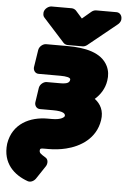

<svg xmlns="http://www.w3.org/2000/svg" viewBox="-98 -836 740 1131"><g transform="rotate(5 272.0 -270.5)"><path d="M192 48H216C251 48 285 44 318 36C401 16 492 -38 509 -148C518 -204 496 -244 461 -270C492 -297 518 -335 525 -383C530 -414 527 -442 514 -469C476 -547 376 -566 275 -566H147C131 -566 108 -551 104 -528L88 -425C86 -409 96 -388 119 -388H247C282 -388 309 -383 307 -370C305 -354 295 -344 250 -344H170C154 -344 131 -329 127 -306L114 -219C112 -203 122 -182 145 -182H222C285 -182 296 -167 294 -154C293 -148 276 -130 221 -130H194C92 -130 -11 -83 -30 38C-44 156 30 219 109 247C125 253 145 245 157 228L209 150C219 134 219 110 203 100C173 81 162 76 165 57C166 49 171 48 192 48ZM344 -735 305 -779C300 -784 290 -790 280 -790H160C144 -790 120 -775 116 -752V-748C115 -739 117 -728 124 -721L249 -583C253 -578 264 -572 274 -572H363C372 -572 381 -576 389 -582L558 -719C566 -725 574 -736 576 -747V-752C578 -768 567 -790 544 -790H423C415 -790 404 -786 396 -779Z"/></g></svg>

Font: Asimov Print
Style: EIt
Weight: 500
Designer: Google
Version: Version 2.000980; 2014